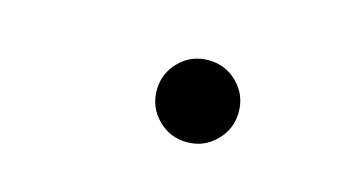

<svg xmlns="http://www.w3.org/2000/svg" viewBox="-34 -625 655 349"><g transform="rotate(15 293.0 -450.0)"><path d="M326.7 -372.6Q294.4 -372.6 272 -395.3Q249.5 -418 249.5 -449.7Q249.5 -481.9 272 -504.4Q294.4 -526.9 326.7 -526.9Q358.9 -526.9 381.3 -504.4Q403.8 -481.9 403.8 -449.7Q403.8 -418 381.3 -395.3Q358.9 -372.6 326.7 -372.6Z"/></g></svg>

Font: Cascadia Mono Medium
Style: Italic
Weight: 500
Italic angle: -10°
Monospace: yes
Designer: Aaron Bell
Foundry: Saja Typeworks
Version: Version 2407.024